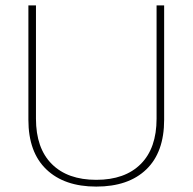

<svg xmlns="http://www.w3.org/2000/svg" viewBox="-20 -680 712 710"><path d="M587 -660V-237Q587 -117 521 -53.5Q455 10 336 10Q218 10 151.5 -53.5Q85 -117 85 -237V-660H113V-241Q113 -132 171.5 -73.5Q230 -15 336 -15Q442 -15 500.5 -73.5Q559 -132 559 -241V-660Z"/></svg>

Font: Work Sans ExtraLight
Style: Regular
Weight: 200
Designer: Wei Huang
Foundry: Wei Huang
Version: Version 2.010; ttfautohint (v1.8.3)